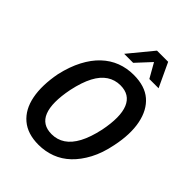

<svg xmlns="http://www.w3.org/2000/svg" viewBox="-260 -1052 1191 1191"><g transform="rotate(45 335.5 -456.5)"><path d="M297 10Q201 10 143 -39Q85 -88 67.5 -177Q50 -266 73 -386Q92 -469 124.5 -531Q157 -593 200.5 -634Q244 -675 296.5 -695Q349 -715 409 -715Q507 -715 563.5 -666.5Q620 -618 638 -529Q656 -440 631 -321Q614 -236 581 -174Q548 -112 505 -71Q462 -30 409 -10Q356 10 297 10ZM308 -94Q357 -94 396 -120Q435 -146 463.5 -199.5Q492 -253 510 -336Q537 -471 508 -541Q479 -611 396 -611Q348 -611 309 -585.5Q270 -560 242 -507Q214 -454 196 -370Q169 -234 197 -164Q225 -94 308 -94ZM274 -765 404 -923H502L576 -765H495L441 -860L353 -765Z"/></g></svg>

Font: Nunito Sans 10pt Condensed
Style: Bold Italic
Weight: 700
Width: 3
Italic angle: -9°
Designer: Vernon Adams
Foundry: Vernon Adams
Version: Version 3.101;gftools[0.9.27]